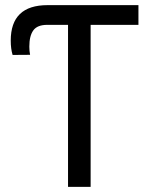

<svg xmlns="http://www.w3.org/2000/svg" viewBox="-20 -731 590 751"><path d="M521.5 -633.8H334.5V0H246.1V-633.8H164.6Q126 -633.8 110.4 -612.3Q94.7 -590.8 94.7 -548.8Q94.7 -531.2 97.7 -516.6L29.3 -516.1Q22 -540 22 -572.3Q22 -710.9 166 -710.9H521.5Z"/></svg>

Font: Roboto Condensed
Style: Regular
Weight: 400
Designer: Google
Version: Version 2.001047; 2015